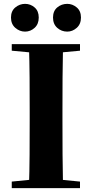

<svg xmlns="http://www.w3.org/2000/svg" viewBox="-20 -976 477 996"><path d="M110 -812Q82 -812 59.5 -831.5Q37 -851 37 -885Q37 -919 59.5 -937.5Q82 -956 110 -956Q138 -956 159.5 -937.5Q181 -919 181 -885Q181 -851 159.5 -831.5Q138 -812 110 -812ZM329 -812Q299 -812 277 -831.5Q255 -851 255 -885Q255 -919 277 -937.5Q299 -956 329 -956Q356 -956 378 -937.5Q400 -919 400 -885Q400 -851 378 -831.5Q356 -812 329 -812ZM41 0V-34L202 -50H233L395 -34V0ZM130 0Q133 -86 133.5 -174Q134 -262 134 -351V-395Q134 -484 133.5 -571.5Q133 -659 130 -747H307Q305 -661 304.5 -572.5Q304 -484 304 -395V-352Q304 -264 304.5 -176Q305 -88 307 0ZM41 -713V-747H395V-713L233 -698H202Z"/></svg>

Font: Noto Serif TC ExtraLight Black
Style: Regular
Weight: 900
Version: Version 2.003-H1;hotconv 1.1.1;makeotfexe 2.6.0